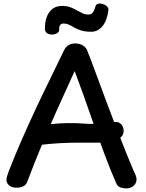

<svg xmlns="http://www.w3.org/2000/svg" viewBox="-20 -1031 813 1070"><path d="M135 -26Q129 -5 113.5 5Q98 15 71 15Q45 15 30.5 2Q16 -11 16 -29Q16 -38 19.5 -49.5Q23 -61 30 -80Q64 -167 101 -251.5Q138 -336 177 -419.5Q216 -503 256.5 -585Q297 -667 336 -749Q346 -770 362 -779.5Q378 -789 398 -789Q423 -789 442 -777.5Q461 -766 467 -747Q472 -736 488 -693.5Q504 -651 527 -588.5Q550 -526 577 -453.5Q604 -381 632 -309Q660 -237 684.5 -176Q709 -115 726 -76Q732 -66 736.5 -53Q741 -40 741 -32Q741 -10 724.5 4.5Q708 19 684 19Q668 19 652 14Q636 9 628 -9Q595 -84 563 -170Q531 -256 501 -342.5Q471 -429 444 -504.5Q417 -580 396 -635Q347 -528 300.5 -424.5Q254 -321 212.5 -221.5Q171 -122 135 -26ZM152 -280Q152 -297 162.5 -307.5Q173 -318 187 -323.5Q201 -329 212 -331Q234 -336 270.5 -340Q307 -344 356 -345Q405 -346 466 -341Q482 -340 503 -341Q524 -342 546.5 -343.5Q569 -345 587.5 -347Q606 -349 617 -351Q640 -354 654.5 -339.5Q669 -325 669 -302Q669 -281 655.5 -268Q642 -255 620.5 -248Q599 -241 576 -238.5Q553 -236 534 -236Q477 -236 421.5 -236Q366 -236 311.5 -233Q257 -230 201 -223Q186 -222 169 -240Q152 -258 152 -280ZM489 -854Q456 -854 433 -861Q410 -868 394 -877.5Q378 -887 364 -893.5Q350 -900 334 -900Q308 -900 310 -865Q310 -853 298 -846Q286 -839 270.5 -838.5Q255 -838 243 -845.5Q231 -853 230 -870Q230 -929 255 -963.5Q280 -998 326 -998Q353 -998 372.5 -990.5Q392 -983 407.5 -974Q423 -965 438.5 -957.5Q454 -950 473 -950Q488 -950 496.5 -960.5Q505 -971 512 -995Q515 -1007 526.5 -1010Q538 -1013 552 -1009Q566 -1005 576 -995.5Q586 -986 584 -973Q576 -914 550 -884Q524 -854 489 -854Z"/></svg>

Font: Playpen Sans Medium
Style: Regular
Weight: 500
Designer: Laura Meseguer, Veronika Burian, José Scaglione
Foundry: TypeTogether
Version: Version 1.001